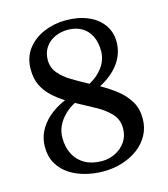

<svg xmlns="http://www.w3.org/2000/svg" viewBox="-113 -841 821 939"><g transform="rotate(-15 297.5 -371.0)"><path d="M294.6 9.6Q250.2 9.6 206.6 -1.3Q163 -12.1 127.1 -34.9Q91.3 -57.7 69.9 -94.2Q48.6 -130.6 48.6 -182Q48.6 -219.6 65.3 -255.2Q82.1 -290.8 116.2 -321.8Q150.4 -352.7 202.8 -375.7Q169 -396.8 141.2 -422.6Q113.3 -448.4 96.5 -482.5Q79.7 -516.6 79.7 -563.4Q79.7 -624.8 112.2 -667Q144.8 -709.2 196.7 -730.7Q248.7 -752.3 306.5 -752.3Q370.5 -752.3 418.7 -731.6Q466.8 -711 493.7 -673.6Q520.5 -636.1 520.5 -586Q520.5 -528.4 486.1 -479.9Q451.7 -431.4 386.3 -396.9Q429.8 -372.6 466.3 -343.9Q502.8 -315.2 524.8 -278Q546.8 -240.9 546.8 -191.1Q546.8 -145.4 526.8 -108.4Q506.9 -71.4 471.9 -45Q436.8 -18.6 391.4 -4.5Q345.9 9.6 294.6 9.6ZM301.9 -41.1Q337.2 -41.1 369.2 -56.8Q401.2 -72.5 421.3 -101.4Q441.5 -130.3 441.5 -170Q441.5 -214.5 413 -244.8Q384.5 -275.2 339.8 -299.5Q295 -323.8 246.1 -350.3Q216.7 -335.1 193.3 -312.3Q169.9 -289.6 156.3 -261.3Q142.8 -232.9 142.8 -201Q142.8 -152.2 161.9 -116.2Q180.9 -80.3 216.4 -60.7Q251.8 -41.1 301.9 -41.1ZM339.5 -422.2Q383.3 -445.8 409.5 -482.4Q435.7 -519.1 435.7 -563.3Q435.7 -607.9 419.4 -639.7Q403.1 -671.5 373.4 -688.2Q343.8 -704.9 303.6 -704.9Q268.2 -704.9 238.3 -690.8Q208.4 -676.6 190.3 -650.2Q172.2 -623.7 172.2 -586.9Q172.2 -548.2 196 -519.7Q219.9 -491.2 258.1 -468.2Q296.3 -445.1 339.5 -422.2Z"/></g></svg>

Font: Merriweather Light
Style: Regular
Weight: 300
Designer: Eben Sorkin
Foundry: Eben Sorkin
Version: Version 2.100